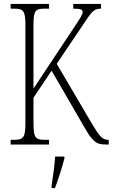

<svg xmlns="http://www.w3.org/2000/svg" viewBox="-20 -734 572 975"><path d="M34 0H229V-24H207C159 -24 150 -35 150 -112V-238L242 -375L406 -92C451 -13 468 0 521 0H532V-24H528C499 -24 484 -44 445 -109L268 -410L388 -588C443 -669 451 -690 493 -690V-714H352V-690C387 -690 400 -686 400 -674C400 -660 387 -641 347 -581L150 -284V-606C150 -679 159 -690 206 -690H229V-714H34V-690H52C99 -690 109 -679 109 -607V-108C109 -35 98 -24 52 -24H34ZM242 208V221H259C275 181 296 113 307 71V61H260C257 113 249 160 242 208Z"/></svg>

Font: Noto Serif Sinhala ExtraCondensed ExtraLight
Style: Regular
Weight: 200
Width: 2
Designer: Jelle Bosma - Monotype Design Team
Foundry: Monotype Imaging Inc.
Version: Version 2.007